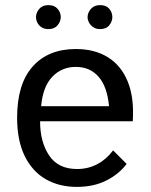

<svg xmlns="http://www.w3.org/2000/svg" viewBox="-20 -712 590 752"><path d="M281 20Q211 20 158.5 -10.5Q106 -41 76.5 -101.5Q47 -162 47 -251Q47 -383 108 -451.5Q169 -520 277 -520Q351 -520 403 -487.5Q455 -455 480.5 -392Q506 -329 500 -237H137Q137 -156 172.5 -103Q208 -50 282 -50Q325 -50 361 -69Q397 -88 423 -123L476 -70Q446 -30 396.5 -5Q347 20 281 20ZM141 -296H407Q400 -373 366 -411.5Q332 -450 277 -450Q222 -450 185 -411.5Q148 -373 141 -296ZM121 -645Q121 -662 133.5 -677Q146 -692 170 -692Q193 -692 205.5 -677.5Q218 -663 218 -645Q218 -628 205.5 -613Q193 -598 170 -598Q154 -598 143 -605Q132 -612 126.5 -623Q121 -634 121 -645ZM323 -645Q323 -662 336 -677Q349 -692 372 -692Q396 -692 408 -677.5Q420 -663 420 -645Q420 -628 408 -613Q396 -598 372 -598Q357 -598 346 -605Q335 -612 329 -623Q323 -634 323 -645Z"/></svg>

Font: Moderustic
Style: Regular
Weight: 400
Designer: Tural Alisoy
Foundry: TAFT Foundry
Version: Version 2.120